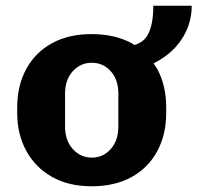

<svg xmlns="http://www.w3.org/2000/svg" viewBox="-20 -640 689 670"><path d="M300 10Q219 10 161 -23Q103 -56 71.5 -114Q40 -172 40 -246V-265Q40 -341 71.5 -399Q103 -457 161 -489Q219 -521 299 -521Q381 -521 440 -489Q445 -486 449 -483Q483 -493 497 -521Q515 -556 515 -620H649Q649 -563 621 -514.5Q593 -466 544 -435Q531 -426 516 -419Q523 -409 529 -399Q560 -341 560 -265V-246Q560 -170 528.5 -112Q497 -54 439 -22Q381 10 300 10ZM300 -90Q340 -90 366.5 -120Q393 -150 393 -198V-313Q393 -362 366.5 -391.5Q340 -421 300 -421Q261 -421 234 -391.5Q207 -362 207 -313V-198Q207 -150 234 -120Q261 -90 300 -90Z"/></svg>

Font: Chivo Mono Medium
Style: Bold
Weight: 700
Monospace: yes
Version: Version 1.008